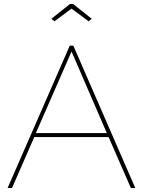

<svg xmlns="http://www.w3.org/2000/svg" viewBox="-20 -938 714 958"><path d="M328 -710H346L655 0H633L522 -254H151L40 0H18ZM513 -274 337 -681 159 -274ZM236 -844 329 -918H345L438 -844L422 -832L337 -895L252 -832Z"/></svg>

Font: Raleway Thin
Style: Regular
Weight: 100
Designer: Matt McInerney, Pablo Impallari, Rodrigo Fuenzalida
Foundry: Matt McInerney, Pablo Impallari, Rodrigo Fuenzalida
Version: Version 4.026